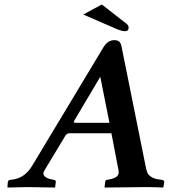

<svg xmlns="http://www.w3.org/2000/svg" viewBox="-20 -838 759 860"><path d="M315.9 -288.1H470.2Q465.3 -315.9 429.2 -494.1Q429.2 -494.1 314 -299.8Q307.1 -288.1 315.9 -288.1ZM632.8 -90.8Q636.7 -72.8 640.4 -64Q644 -55.2 657 -46.1Q669.9 -37.1 691.9 -34.2L706.1 -32.2Q715.8 -30.3 715.8 -22.9L711.9 0L710 2Q672.9 0 633.8 0L450.2 2L448.2 0L451.2 -22.9Q452.1 -30.8 458 -32.2L469.2 -34.2Q491.2 -38.1 502.7 -47.1Q514.2 -56.2 511.2 -73.2L479 -241.2H290Q278.8 -241.2 271 -227.1L178.2 -73.2Q169.4 -58.1 180.2 -48.1Q190.9 -38.1 211.9 -34.2L223.1 -32.2Q230 -31.2 230 -22.9L227.1 0L225.1 2Q137.2 0 101.1 0L15.1 2L13.2 0L15.1 -22.9Q16.1 -30.8 24.9 -32.2L39.1 -34.2Q91.8 -42 123.5 -94.7L443.8 -627Q462.9 -657.7 491.2 -658.2Q507.3 -658.2 514.6 -651.1Q522 -644 524.9 -627ZM436 -817.9 543.9 -733.9Q556.2 -725.1 556.2 -714.8Q556.2 -697.8 539.1 -698.2Q524.9 -698.2 498 -710L353 -772.9Z"/></svg>

Font: Linux Libertine
Style: Semibold Italic
Weight: 600
Italic angle: -11.5°
Designer: Philipp H. Poll
Foundry: Philipp H. Poll
Version: Version 5.1.2 ; ttfautohint (v0.9)